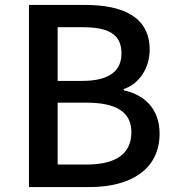

<svg xmlns="http://www.w3.org/2000/svg" viewBox="-20 -756 707 776"><path d="M97 0H343C506 0 625 -70 625 -216C625 -316 564 -373 480 -391V-396C546 -418 585 -485 585 -555C585 -688 476 -736 325 -736H97ZM213 -429V-646H315C419 -646 471 -617 471 -540C471 -471 424 -429 312 -429ZM213 -91V-341H330C447 -341 511 -305 511 -222C511 -132 445 -91 330 -91Z"/></svg>

Font: Noto Sans T Chinese Medium
Style: Regular
Weight: 500
Designer: Ryoko NISHIZUKA (kana & ideographs); Paul D. Hunt (Latin, Greek & Cyrillic); Wenlong ZHANG (bopomofo); Sandoll Communica
Foundry: Adobe Systems Incorporated
Version: Version 1.000;PS 1;hotconv 1.0.78;makeotf.lib2.5.61930